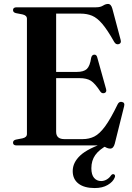

<svg xmlns="http://www.w3.org/2000/svg" viewBox="-20 -737 671 973"><path d="M46 -686Q46 -700 64.5 -700H466.5Q488.5 -700 502 -708.5Q515.5 -717 527.5 -717Q543 -717 549.5 -692.5L591.5 -534.5Q596 -518 582.5 -513.5Q567.5 -509 558.5 -525Q525 -584.5 498.8 -615.5Q472.5 -646.5 446.8 -657.2Q421 -668 388.5 -668H264.5V-372.5H368.5Q404.5 -372.5 420.2 -387.5Q436 -402.5 442 -444Q445.5 -459 457 -460Q469.5 -461 473 -445.5L517.5 -286Q522 -270 509.5 -265.5Q496.5 -261.5 488.5 -273Q461.5 -314.5 440.5 -327.8Q419.5 -341 383 -341H264.5V-69Q264.5 -32 306.5 -32H399Q431.5 -32 458 -45.2Q484.5 -58.5 512.5 -96.5Q540.5 -134.5 576.5 -209Q583.5 -223 597.5 -220.5Q614 -217.5 609 -198.5L561.5 -8.5Q555 16 538.5 16Q526.5 16 512.8 8Q499 0 474.5 0H64.5Q46 0 46 -14Q46 -26 60.5 -29.5L94 -36Q116.5 -41 116.5 -58V-642Q116.5 -659 94 -664L60.5 -670.5Q46 -674 46 -686ZM518 -15.5 525.5 -2Q483 20.5 463 48.5Q443 76.5 443 115.5Q443 148.5 456.8 164.5Q470.5 180.5 492.5 180.5Q507.5 180.5 521 172.5Q534.5 164.5 542.5 152Q549.5 143.5 556.5 146Q560.5 147 562.5 151.5Q564.5 156 561 163.5Q552.5 184.5 526 200.2Q499.5 216 460 216Q407 216 377.8 193.5Q348.5 171 348.5 130Q348.5 86.5 386.8 50.8Q425 15 518 -15.5Z"/></svg>

Font: Fraunces 72pt S000 SemiBold
Style: Regular
Weight: 600
Version: Version 1.000; ttfautohint (v1.8.3)